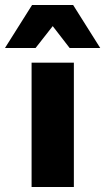

<svg xmlns="http://www.w3.org/2000/svg" viewBox="-66 -752 423 772"><path d="M337 -559 228 -732H63L-46 -559H77L146 -647L214 -559ZM231 -500H61V0H231Z"/></svg>

Font: Work Sans
Style: Bold
Weight: 700
Designer: Wei Huang
Foundry: Wei Huang
Version: Version 2.012